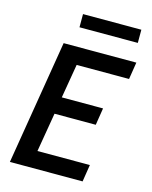

<svg xmlns="http://www.w3.org/2000/svg" viewBox="-134 -1010 868 1097"><g transform="rotate(15 300.0 -462.0)"><path d="M33 0 154 -735H584L568 -634H258L224 -433H468L452 -332H208L169 -101H479L463 0ZM218 -846V-924H563V-846Z"/></g></svg>

Font: Iosevka Aile
Style: Bold Italic
Weight: 700
Italic angle: -9°
Designer: Belleve Invis
Foundry: Belleve Invis
Version: Version 28.0.1; ttfautohint (v1.8.4)